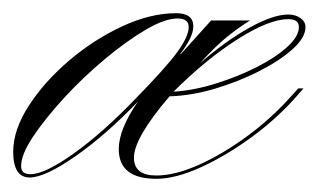

<svg xmlns="http://www.w3.org/2000/svg" viewBox="-63 -264 483 291"><path d="M-18 5Q-43 5 -43 -34Q-43 -67 -19.5 -103.5Q4 -140 41.5 -172Q79 -204 122 -224Q165 -244 204 -244Q230 -244 230 -224Q230 -208 210 -182H211L257 -233H316Q284 -213 260 -189Q249 -178 240 -168Q279 -202 315 -222Q351 -242 374 -242Q385 -242 392.5 -236.5Q400 -231 400 -223Q400 -207 380.5 -189.5Q361 -172 329.5 -156Q298 -140 262.5 -129.5Q227 -119 194 -118Q140 -55 140 -25Q140 2 174 2Q202 2 238 -14Q274 -30 311.5 -57.5Q349 -85 380 -120L389 -130H397L390 -122Q359 -86 319.5 -57Q280 -28 241.5 -10.5Q203 7 174 7Q117 7 117 -38Q117 -68 146 -110Q97 -59 51 -27Q5 5 -18 5ZM-17 0Q5 0 49 -31.5Q93 -63 142 -114Q189 -162 206 -185.5Q223 -209 223 -223Q223 -236 206 -236Q187 -236 158 -219Q129 -202 96 -174.5Q63 -147 34.5 -116Q6 -85 -12.5 -57.5Q-31 -30 -31 -12Q-31 0 -17 0ZM374 -235Q345 -235 297 -204.5Q249 -174 200 -125Q231 -127 264.5 -137.5Q298 -148 326.5 -162.5Q355 -177 372.5 -193Q390 -209 390 -223Q390 -235 374 -235Z"/></svg>

Font: Ballet 72pt
Style: Regular
Weight: 400
Designer: Maximiliano R. Sproviero
Foundry: Omnibus-Type
Version: Version 1.100; ttfautohint (v1.8.3)